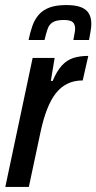

<svg xmlns="http://www.w3.org/2000/svg" viewBox="-20 -739 381 759"><path d="M1 0 109 -510H196L181 -419H188Q205 -459 225 -480.5Q245 -502 270.5 -510Q296 -518 329 -518L307 -421Q273 -421 246.5 -408Q220 -395 200.5 -370Q181 -345 166 -306.5Q151 -268 140 -216L94 0ZM93 -581Q99 -611 108 -636.5Q117 -662 133 -680.5Q149 -699 175 -709Q201 -719 242 -719Q280 -719 301.5 -710Q323 -701 332 -684.5Q341 -668 341 -645Q341 -631 338 -615Q335 -599 332 -581H270Q272 -594 274.5 -605.5Q277 -617 277 -625Q277 -643 267.5 -651.5Q258 -660 232 -660Q203 -660 188.5 -651Q174 -642 168 -624Q162 -606 156 -581Z"/></svg>

Font: Saira Condensed Medium
Style: Italic
Weight: 500
Width: 3
Italic angle: -12°
Designer: Hector Gatti with collaboration of the Omnibus-Type team
Foundry: Omnibus-Type
Version: Version 1.101